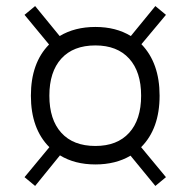

<svg xmlns="http://www.w3.org/2000/svg" viewBox="-20 -668 612 634"><path d="M295 -125Q227 -125 178 -155L96 -54L61 -83L143 -182Q82 -243 82 -352Q82 -460 142 -521L61 -619L96 -648L177 -549Q227 -579 295 -579Q363 -579 412 -549L493 -648L528 -619L447 -522Q507 -460 507 -352Q507 -243 446 -182L528 -83L493 -54L411 -154Q362 -125 295 -125ZM295 -186Q367 -186 406.5 -229.5Q446 -273 446 -352Q446 -431 406.5 -474.5Q367 -518 295 -518Q222 -518 182.5 -474.5Q143 -431 143 -352Q143 -273 182.5 -229.5Q222 -186 295 -186Z"/></svg>

Font: Zen Kaku Gothic New
Style: Regular
Weight: 400
Designer: Yoshimichi Ohira
Foundry: Positype
Version: Version 1.001